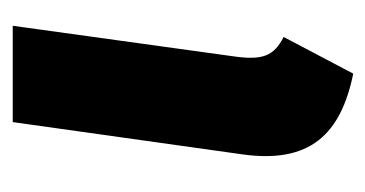

<svg xmlns="http://www.w3.org/2000/svg" viewBox="-160 -412 588 309"><g transform="rotate(-90 134.5 -257.0)"><path d="M248 -531H93L41 -161C26 -53 73 -3 171 17L230 -95C199 -111 192 -129 199 -177Z"/></g></svg>

Font: Fira Sans
Style: Bold Italic
Weight: 700
Italic angle: -8°
Designer: bBox Type GmbH & Carrois Corporate GbR & Edenspiekermann AG
Foundry: bBox Type GmbH & Carrois Corporate GbR & Edenspiekermann AG
Version: Version 4.301;PS 004.301;hotconv 1.0.88;makeotf.lib2.5.64775